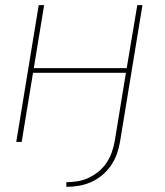

<svg xmlns="http://www.w3.org/2000/svg" viewBox="-20 -550 640 744"><path d="M237 174V156Q258 156 280 152.5Q302 149 322.5 139.5Q343 130 361 115.5Q379 101 392 82Q405 63 412.5 42Q420 21 424 0L468 -268H108L64 0H43L130 -530H151L111 -286H471L512 -530H532L445 0Q441 24 432.5 47.5Q424 71 409.5 92Q395 113 375 129.5Q355 146 332 156Q309 166 285 170Q261 174 237 174Z"/></svg>

Font: Iosevka Curly Thin Extended
Style: Italic
Weight: 100
Width: 7
Italic angle: -9°
Monospace: yes
Designer: Belleve Invis
Foundry: Belleve Invis
Version: Version 11.1.0; ttfautohint (v1.8.3)